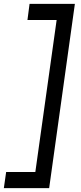

<svg xmlns="http://www.w3.org/2000/svg" viewBox="-60 -800 421 1000"><path d="M-40 180H196L330 -780H94L83 -696H235L124 96H-28Z"/></svg>

Font: Mohave
Style: Italic
Weight: 400
Italic angle: -8°
Designer: Gumpita Rahayu
Foundry: Tokotype
Version: Version 2.002;PS 002.002;hotconv 1.0.88;makeotf.lib2.5.64775